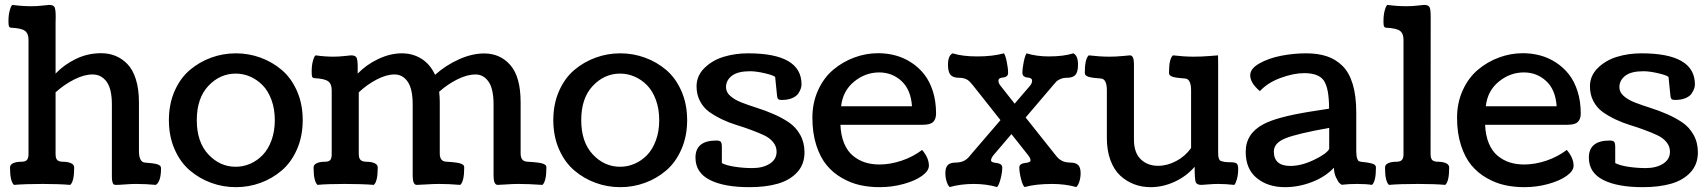

<svg xmlns="http://www.w3.org/2000/svg" viewBox="-20 -753 6986 786"><path d="M207.5 -658.2V-451.7Q242.2 -488.3 290.5 -511.7Q338.9 -535.2 394 -535.2Q425.8 -535.2 452.4 -524.4Q479 -513.7 501.2 -491.2Q523.4 -468.8 536.1 -428.7Q548.8 -388.7 548.8 -334.5V-135.7Q548.8 -89.4 573.2 -87.4Q577.1 -86.9 584.2 -86.4Q591.3 -85.9 595.5 -85.4Q599.6 -85 605.5 -84.2Q611.3 -83.5 614.7 -82.8Q618.2 -82 622.8 -80.8Q627.4 -79.6 629.9 -78.1Q632.3 -76.7 634.8 -74.7Q637.2 -72.8 638.2 -70.1Q639.2 -67.4 639.2 -64Q639.2 -10.3 618.2 3.9Q576.7 0 537.1 0Q517.1 0 492.2 2Q467.3 3.9 454.6 3.9Q449.2 3.9 446 2.2Q442.9 0.5 440.4 -7.3Q438 -15.1 438 -29.8V-325.7Q438 -389.2 416.3 -418.7Q394.5 -448.2 358.9 -448.2Q324.7 -448.2 283.9 -427.7Q243.2 -407.2 207.5 -375V-122.6Q207.5 -115.2 208.3 -111.1Q209 -106.9 211.7 -101.6Q214.4 -96.2 221.2 -93.5Q228 -90.8 238.8 -90.8Q257.3 -90.8 270.5 -85Q283.7 -79.1 283.7 -67.4Q283.7 -10.3 267.6 3.9Q221.7 0 154.8 0Q84 0 37.1 3.9Q21 -10.7 21 -67.4Q21 -79.1 34.2 -85Q47.4 -90.8 65.9 -90.8Q85 -90.8 90.8 -98.9Q96.7 -106.9 96.7 -121.6V-590.3Q96.7 -616.2 81.8 -627Q66.9 -637.7 24.4 -639.6Q18.1 -641.1 16.4 -646Q14.6 -650.9 14.6 -667Q14.6 -691.9 20 -710.9Q25.4 -730 30.8 -732.9Q71.3 -727.5 108.4 -727.5Q130.4 -727.5 154.8 -730.2Q179.2 -732.9 180.7 -732.9Q197.8 -732.9 202.9 -724.4Q208 -715.8 208 -685.1Q208 -681.6 207.8 -672.6Q207.5 -663.6 207.5 -658.2Z M945.8 -534.7Q998 -534.7 1046.4 -517.1Q1094.7 -499.5 1133.5 -466.6Q1172.4 -433.6 1195.8 -380.4Q1219.2 -327.1 1219.2 -261.2Q1219.2 -195.3 1195.8 -141.8Q1172.4 -88.4 1133.5 -55.2Q1094.7 -22 1046.4 -4.4Q998 13.2 945.8 13.2Q893.1 13.2 844.7 -4.4Q796.4 -22 757.3 -55.2Q718.3 -88.4 694.8 -141.8Q671.4 -195.3 671.4 -261.2Q671.4 -327.1 694.8 -380.4Q718.3 -433.6 757.3 -466.6Q796.4 -499.5 844.7 -517.1Q893.1 -534.7 945.8 -534.7ZM944.8 -70.3Q975.6 -70.3 1003.9 -82.5Q1032.2 -94.7 1054.9 -117.9Q1077.6 -141.1 1091.3 -178.2Q1105 -215.3 1105 -261.2Q1105 -307.1 1091.3 -344.2Q1077.6 -381.3 1054.9 -404.3Q1032.2 -427.2 1003.9 -439.5Q975.6 -451.7 944.8 -451.7Q880.4 -451.7 833 -401.4Q785.6 -351.1 785.6 -261.2Q785.6 -171.4 833 -120.8Q880.4 -70.3 944.8 -70.3Z M1444.3 -478.5V-451.7Q1479.5 -488.3 1528.6 -511.5Q1577.6 -534.7 1625.5 -534.7Q1668.9 -534.7 1704.3 -513.2Q1739.7 -491.7 1761.2 -446.8Q1804.7 -485.8 1858.6 -510Q1912.6 -534.2 1961.9 -534.2Q2028.3 -534.2 2069.8 -485.8Q2111.3 -437.5 2111.3 -334.5V-125Q2111.3 -93.3 2136.2 -91.3Q2141.1 -90.8 2149.7 -90.3Q2158.2 -89.8 2163.1 -89.4Q2168 -88.9 2175.3 -88.1Q2182.6 -87.4 2187 -86.7Q2191.4 -85.9 2196.8 -84.7Q2202.1 -83.5 2205.3 -82Q2208.5 -80.6 2211.4 -78.6Q2214.4 -76.7 2215.6 -74Q2216.8 -71.3 2216.8 -67.9Q2216.8 -10.7 2200.7 3.9Q2143.6 0 2102.1 0Q2078.1 0 2052.7 2Q2027.3 3.9 2017.6 3.9Q2000.5 3.9 2000.5 -33.7V-325.7Q2000.5 -389.2 1980 -418.7Q1959.5 -448.2 1926.3 -448.2Q1893.1 -448.2 1853 -428.5Q1813 -408.7 1777.8 -377.4Q1780.3 -355.5 1780.3 -334.5V-125Q1780.3 -93.3 1804.7 -91.3Q1809.6 -90.8 1817.6 -90.3Q1825.7 -89.8 1830.3 -89.4Q1835 -88.9 1841.8 -88.1Q1848.6 -87.4 1852.5 -86.7Q1856.4 -85.9 1861.6 -84.7Q1866.7 -83.5 1869.6 -82Q1872.6 -80.6 1875.2 -78.6Q1877.9 -76.7 1879.2 -74Q1880.4 -71.3 1880.4 -67.9Q1880.4 -10.7 1864.3 3.9Q1817.4 0 1778.3 0Q1753.9 0 1724.6 2Q1695.3 3.9 1686 3.9Q1669.4 3.9 1669.4 -33.7V-325.7Q1669.4 -389.2 1648.9 -418.7Q1628.4 -448.2 1595.2 -448.2Q1562 -448.2 1522.5 -427.7Q1482.9 -407.2 1448.7 -375V-122.6Q1448.7 -115.7 1449.7 -111.1Q1450.7 -106.4 1453.6 -101.3Q1456.5 -96.2 1463.6 -93.5Q1470.7 -90.8 1481.4 -90.8Q1500 -90.8 1513.2 -85Q1526.4 -79.1 1526.4 -67.4Q1526.4 -10.3 1510.3 3.9Q1462.4 0 1392.1 0Q1316.4 0 1279.8 3.9Q1263.7 -10.7 1263.7 -67.4Q1263.7 -79.1 1276.9 -85Q1290 -90.8 1308.6 -90.8Q1325.7 -90.8 1331.8 -97.7Q1337.9 -104.5 1337.9 -121.6V-383.8Q1337.9 -409.7 1323 -420.4Q1308.1 -431.2 1265.6 -433.1Q1259.3 -434.6 1257.6 -439.5Q1255.9 -444.3 1255.9 -460.4Q1255.9 -485.4 1261.2 -504.4Q1266.6 -523.4 1272 -526.4Q1309.6 -521 1344.7 -521Q1366.7 -521 1391.1 -523.7Q1415.5 -526.4 1417 -526.4Q1434.1 -526.4 1439.2 -517.8Q1444.3 -509.3 1444.3 -478.5Z M2519.5 -534.7Q2571.8 -534.7 2620.1 -517.1Q2668.5 -499.5 2707.3 -466.6Q2746.1 -433.6 2769.5 -380.4Q2793 -327.1 2793 -261.2Q2793 -195.3 2769.5 -141.8Q2746.1 -88.4 2707.3 -55.2Q2668.5 -22 2620.1 -4.4Q2571.8 13.2 2519.5 13.2Q2466.8 13.2 2418.5 -4.4Q2370.1 -22 2331.1 -55.2Q2292 -88.4 2268.6 -141.8Q2245.1 -195.3 2245.1 -261.2Q2245.1 -327.1 2268.6 -380.4Q2292 -433.6 2331.1 -466.6Q2370.1 -499.5 2418.5 -517.1Q2466.8 -534.7 2519.5 -534.7ZM2518.6 -70.3Q2549.3 -70.3 2577.6 -82.5Q2606 -94.7 2628.7 -117.9Q2651.4 -141.1 2665 -178.2Q2678.7 -215.3 2678.7 -261.2Q2678.7 -307.1 2665 -344.2Q2651.4 -381.3 2628.7 -404.3Q2606 -427.2 2577.6 -439.5Q2549.3 -451.7 2518.6 -451.7Q2454.1 -451.7 2406.7 -401.4Q2359.4 -351.1 2359.4 -261.2Q2359.4 -171.4 2406.7 -120.8Q2454.1 -70.3 2518.6 -70.3Z M3273.4 -129.4Q3273.4 -80.1 3243.4 -47.6Q3213.4 -15.1 3164.1 -1Q3114.7 13.2 3047.4 13.2Q2943.8 13.2 2885.5 -16.6Q2827.1 -46.4 2827.1 -107.9Q2827.1 -177.7 2912.6 -177.7Q2926.3 -177.7 2930.7 -172.4Q2935.1 -167 2935.1 -151.9V-85.4Q2953.1 -75.7 2988.5 -70.3Q3023.9 -64.9 3060.1 -64.9Q3103 -64.9 3131.1 -82.8Q3159.2 -100.6 3159.2 -131.8Q3159.2 -153.8 3145 -171.1Q3130.9 -188.5 3107.9 -199.2Q3085 -210 3055.4 -220.9Q3025.9 -231.9 2995.4 -241.2Q2964.8 -250.5 2935.3 -264.6Q2905.8 -278.8 2882.8 -295.4Q2859.9 -312 2845.7 -338.9Q2831.5 -365.7 2831.5 -399.4Q2831.5 -442.9 2863.8 -474.6Q2896 -506.3 2942.6 -520.5Q2989.3 -534.7 3042.5 -534.7Q3261.2 -534.7 3261.2 -407.7Q3261.2 -399.9 3258.5 -391.1Q3255.9 -382.3 3248.3 -370.6Q3240.7 -358.9 3222.9 -351.3Q3205.1 -343.8 3179.2 -343.8Q3174.3 -343.8 3171.1 -344.7Q3168 -345.7 3166.3 -346.9Q3164.6 -348.1 3163.3 -351.3Q3162.1 -354.5 3161.9 -356Q3161.6 -357.4 3160.9 -362.5Q3160.2 -367.7 3160.2 -369.6L3153.3 -438Q3146.5 -444.8 3111.1 -453.1Q3075.7 -461.4 3050.3 -461.4Q3000.5 -461.4 2976.3 -442.9Q2952.1 -424.3 2952.1 -396Q2952.1 -375.5 2970 -359.9Q2987.8 -344.2 3016.1 -333.3Q3044.4 -322.3 3078.6 -311.5Q3112.8 -300.8 3147 -285.9Q3181.2 -271 3209.5 -252Q3237.8 -232.9 3255.6 -201.4Q3273.4 -169.9 3273.4 -129.4Z M3812 -288.6Q3812 -266.1 3800.5 -254.2Q3789.1 -242.2 3757.3 -242.2H3420.4Q3422.4 -197.8 3436 -165.5Q3449.7 -133.3 3472.2 -115Q3494.6 -96.7 3521.5 -88.1Q3548.3 -79.6 3580.1 -79.6Q3624.5 -79.6 3670.9 -95.2Q3717.3 -110.8 3754.9 -139.2Q3782.7 -106.4 3782.7 -74.7Q3782.7 -53.7 3754.9 -33.4Q3727.1 -13.2 3679.7 0Q3632.3 13.2 3581.1 13.2Q3539.1 13.2 3501.2 4.9Q3463.4 -3.4 3427 -24.2Q3390.6 -44.9 3364.3 -76.7Q3337.9 -108.4 3321.8 -158.2Q3305.7 -208 3305.7 -271Q3305.7 -332.5 3329.1 -383.8Q3352.5 -435.1 3391.1 -467.5Q3429.7 -500 3477.3 -517.6Q3524.9 -535.2 3575.2 -535.2Q3612.3 -535.2 3646.5 -525.9Q3680.7 -516.6 3710.9 -496.8Q3741.2 -477.1 3763.7 -448.5Q3786.1 -419.9 3799.1 -378.9Q3812 -337.9 3812 -288.6ZM3713.4 -317.9Q3709 -385.7 3670.7 -421.1Q3632.3 -456.5 3579.1 -456.5Q3522.5 -456.5 3476.3 -418.7Q3430.2 -380.9 3423.3 -317.9Z M4075.2 -402.8 4133.8 -328.6 4197.3 -402.8Q4205.1 -412.6 4205.1 -422.4Q4205.1 -429.7 4199 -432.6Q4192.9 -435.5 4185.3 -435.8Q4177.7 -436 4171.6 -440.7Q4165.5 -445.3 4165.5 -454.6Q4165.5 -474.1 4171.1 -500.7Q4176.8 -527.3 4182.6 -534.7Q4223.1 -522 4273.4 -522Q4334.5 -522 4374 -534.7Q4393.1 -525.4 4393.1 -488.3Q4393.1 -458.5 4382.6 -446.5Q4372.1 -434.6 4347.7 -434.6Q4333 -434.6 4321.5 -429.7Q4310.1 -424.8 4305.2 -419.9Q4300.3 -415 4293 -406.2Q4292.5 -405.8 4292 -405Q4291.5 -404.3 4291 -403.8L4178.7 -272L4300.3 -119.1Q4300.8 -118.7 4303.5 -115.2Q4306.2 -111.8 4306.9 -111.1Q4307.6 -110.4 4310.8 -106.9Q4314 -103.5 4315.4 -102.5Q4316.9 -101.6 4320.6 -98.9Q4324.2 -96.2 4326.9 -95Q4329.6 -93.8 4333.7 -92Q4337.9 -90.3 4342 -89.6Q4346.2 -88.9 4351.3 -88.1Q4356.4 -87.4 4362.3 -87.4Q4383.8 -87.4 4393.8 -77.4Q4403.8 -67.4 4403.8 -43.9Q4403.8 -26.9 4398.9 -10.7Q4394 5.4 4386.2 12.7Q4339.8 0 4287.1 0Q4220.7 0 4174.3 12.7Q4166.5 5.9 4159.7 -21Q4152.8 -47.9 4152.8 -67.4Q4152.8 -76.2 4159.9 -80.6Q4167 -85 4175.8 -85.7Q4184.6 -86.4 4191.7 -88.9Q4198.7 -91.3 4198.7 -96.2Q4199.2 -104.5 4188.5 -118.2L4120.6 -204.1L4047.4 -118.2Q4036.6 -104.5 4037.1 -96.2Q4037.1 -91.3 4044.2 -88.9Q4051.3 -86.4 4060.1 -85.7Q4068.8 -85 4075.9 -80.6Q4083 -76.2 4083 -67.4Q4083 -47.9 4076.2 -21Q4069.3 5.9 4061.5 12.7Q4017.6 0 3965.8 0Q3914.1 0 3867.7 12.7Q3859.9 5.4 3855 -10.7Q3850.1 -26.9 3850.1 -43.9Q3850.1 -67.4 3860.1 -77.4Q3870.1 -87.4 3891.6 -87.4Q3897.5 -87.4 3902.6 -88.1Q3907.7 -88.9 3911.9 -89.6Q3916 -90.3 3920.2 -92Q3924.3 -93.8 3927 -95Q3929.7 -96.2 3933.3 -98.9Q3937 -101.6 3938.5 -102.5Q3939.9 -103.5 3943.1 -106.9Q3946.3 -110.4 3947 -111.1Q3947.8 -111.8 3950.4 -115.2Q3953.1 -118.7 3953.6 -119.1L4075.7 -261.2L3962.9 -403.8Q3948.7 -421.4 3939.5 -426.8Q3925.8 -434.6 3906.2 -434.6Q3881.8 -434.6 3871.3 -446.5Q3860.8 -458.5 3860.8 -488.3Q3860.8 -525.4 3879.9 -534.7Q3919.4 -522 3980.5 -522Q4043.9 -522 4089.8 -534.7Q4095.7 -527.3 4101.3 -500.7Q4106.9 -474.1 4106.9 -454.6Q4106.9 -445.3 4100.8 -440.7Q4094.7 -436 4087.2 -435.8Q4079.6 -435.5 4073.5 -432.6Q4067.4 -429.7 4067.4 -422.4Q4067.4 -412.6 4075.2 -402.8Z M4966.8 -491.2V-133.3Q4966.8 -120.6 4967.3 -115.2Q4967.8 -109.9 4970 -103.3Q4972.2 -96.7 4977.3 -94.5Q4982.4 -92.3 4991.2 -90.6Q5000 -88.9 5014.6 -88.9Q5036.6 -88.9 5042.7 -83.5Q5048.8 -78.1 5048.8 -61.5Q5048.8 -37.1 5043.2 -18.3Q5037.6 0.5 5032.7 3.9Q4997.1 0 4966.8 0Q4946.8 0 4925 2Q4903.3 3.9 4898.4 3.9Q4878.9 3.9 4874.8 -7.8Q4870.6 -19.5 4870.6 -70.3Q4836.4 -30.8 4788.3 -8.8Q4740.2 13.2 4690.4 13.2Q4654.3 13.2 4622.8 1.2Q4591.3 -10.7 4565.9 -34.2Q4540.5 -57.6 4525.9 -97.2Q4511.2 -136.7 4511.2 -187.5V-383.3Q4511.2 -429.7 4486.8 -431.6Q4482.9 -432.1 4475.8 -432.6Q4468.8 -433.1 4464.6 -433.6Q4460.4 -434.1 4454.6 -434.8Q4448.7 -435.5 4445.3 -436.3Q4441.9 -437 4437.3 -438.2Q4432.6 -439.5 4430.2 -440.9Q4427.7 -442.4 4425.3 -444.3Q4422.9 -446.3 4421.9 -449Q4420.9 -451.7 4420.9 -455.1Q4420.9 -511.7 4437 -526.4Q4482.9 -521 4521.5 -521Q4548.3 -521 4576.4 -523.7Q4604.5 -526.4 4605.5 -526.4Q4622.1 -526.4 4622.1 -491.2V-181.6Q4622.1 -127.9 4649.9 -101.1Q4677.7 -74.2 4721.2 -74.2Q4758.3 -74.2 4795.2 -93.8Q4832 -113.3 4856 -147V-383.3Q4856 -429.7 4831.5 -431.6Q4827.6 -432.1 4820.6 -432.6Q4813.5 -433.1 4809.3 -433.6Q4805.2 -434.1 4799.3 -434.8Q4793.5 -435.5 4790 -436.3Q4786.6 -437 4782 -438.2Q4777.3 -439.5 4774.9 -440.9Q4772.5 -442.4 4770 -444.3Q4767.6 -446.3 4766.6 -449Q4765.6 -451.7 4765.6 -455.1Q4765.6 -512.2 4781.7 -526.4Q4827.6 -521 4866.2 -521Q4898.4 -521 4931.9 -523.7Q4965.3 -526.4 4966.3 -526.4Q4966.8 -526.4 4966.8 -491.2Z M5440.9 -66.4Q5405.3 -28.8 5350.8 -7.8Q5296.4 13.2 5240.2 13.2Q5170.4 13.2 5125 -23.9Q5079.6 -61 5079.6 -131.3Q5079.6 -206.5 5152.3 -244.6Q5207 -273.9 5339.8 -295.4Q5364.7 -299.8 5420.9 -308.1Q5420.9 -391.1 5399.9 -422.4Q5378.9 -453.6 5319.3 -453.6Q5275.9 -453.6 5222.7 -434.1Q5169.4 -414.6 5137.7 -379.9Q5098.1 -413.1 5098.1 -444.8Q5098.1 -472.2 5135.7 -493.4Q5173.3 -514.6 5224.4 -524.7Q5275.4 -534.7 5326.7 -534.7Q5375 -534.7 5411.4 -522.7Q5447.8 -510.7 5475.6 -483.4Q5503.4 -456.1 5517.8 -408.2Q5532.2 -360.4 5532.2 -292V-135.7Q5532.2 -115.7 5535.4 -105.7Q5538.6 -95.7 5542.5 -93.5Q5546.4 -91.3 5555.2 -90.3Q5570.3 -88.9 5577.6 -87.6Q5585 -86.4 5594.7 -84Q5604.5 -81.5 5608.6 -77.6Q5612.8 -73.7 5612.8 -67.9Q5612.8 -10.3 5596.7 3.9Q5573.2 0 5535.6 0Q5501.5 0 5472.2 3.4Q5468.8 1 5463.6 -3.4Q5458.5 -7.8 5449.7 -25.9Q5440.9 -43.9 5440.9 -66.4ZM5262.7 -73.7Q5307.1 -73.7 5358.9 -98.4Q5410.6 -123 5421.4 -143.1V-229.5Q5288.1 -205.6 5241.5 -186.5Q5194.8 -167.5 5194.8 -132.8Q5194.8 -73.7 5262.7 -73.7Z M5836.4 -122.6Q5836.4 -115.2 5837.2 -111.1Q5837.9 -106.9 5840.6 -101.6Q5843.3 -96.2 5850.1 -93.5Q5856.9 -90.8 5867.7 -90.8Q5886.2 -90.8 5899.4 -85Q5912.6 -79.1 5912.6 -67.4Q5912.6 -10.3 5896.5 3.9Q5854.5 0 5784.2 0Q5709 0 5666 3.9Q5649.9 -10.7 5649.9 -67.4Q5649.9 -79.1 5663.1 -85Q5676.3 -90.8 5694.8 -90.8Q5713.9 -90.8 5719.7 -98.9Q5725.6 -106.9 5725.6 -121.6V-590.3Q5725.6 -616.2 5710.7 -627Q5695.8 -637.7 5653.3 -639.6Q5647 -641.1 5645.3 -646Q5643.6 -650.9 5643.6 -667Q5643.6 -691.9 5648.9 -710.9Q5654.3 -730 5659.7 -732.9Q5700.2 -727.5 5737.3 -727.5Q5759.3 -727.5 5783.7 -730.2Q5808.1 -732.9 5809.6 -732.9Q5826.7 -732.9 5831.8 -724.4Q5836.9 -715.8 5836.9 -685.1Q5836.9 -684.1 5836.9 -682.1Q5836.4 -613.3 5836.4 -122.6Z M6451.2 -288.6Q6451.2 -266.1 6439.7 -254.2Q6428.2 -242.2 6396.5 -242.2H6059.6Q6061.5 -197.8 6075.2 -165.5Q6088.9 -133.3 6111.3 -115Q6133.8 -96.7 6160.6 -88.1Q6187.5 -79.6 6219.2 -79.6Q6263.7 -79.6 6310.1 -95.2Q6356.4 -110.8 6394 -139.2Q6421.9 -106.4 6421.9 -74.7Q6421.9 -53.7 6394 -33.4Q6366.2 -13.2 6318.8 0Q6271.5 13.2 6220.2 13.2Q6178.2 13.2 6140.4 4.9Q6102.5 -3.4 6066.2 -24.2Q6029.8 -44.9 6003.4 -76.7Q5977.1 -108.4 5960.9 -158.2Q5944.8 -208 5944.8 -271Q5944.8 -332.5 5968.3 -383.8Q5991.7 -435.1 6030.3 -467.5Q6068.8 -500 6116.5 -517.6Q6164.1 -535.2 6214.4 -535.2Q6251.5 -535.2 6285.6 -525.9Q6319.8 -516.6 6350.1 -496.8Q6380.4 -477.1 6402.8 -448.5Q6425.3 -419.9 6438.2 -378.9Q6451.2 -337.9 6451.2 -288.6ZM6352.5 -317.9Q6348.1 -385.7 6309.8 -421.1Q6271.5 -456.5 6218.3 -456.5Q6161.6 -456.5 6115.5 -418.7Q6069.3 -380.9 6062.5 -317.9Z M6930.7 -129.4Q6930.7 -80.1 6900.6 -47.6Q6870.6 -15.1 6821.3 -1Q6772 13.2 6704.6 13.2Q6601.1 13.2 6542.7 -16.6Q6484.4 -46.4 6484.4 -107.9Q6484.4 -177.7 6569.8 -177.7Q6583.5 -177.7 6587.9 -172.4Q6592.3 -167 6592.3 -151.9V-85.4Q6610.4 -75.7 6645.8 -70.3Q6681.2 -64.9 6717.3 -64.9Q6760.3 -64.9 6788.3 -82.8Q6816.4 -100.6 6816.4 -131.8Q6816.4 -153.8 6802.2 -171.1Q6788.1 -188.5 6765.1 -199.2Q6742.2 -210 6712.6 -220.9Q6683.1 -231.9 6652.6 -241.2Q6622.1 -250.5 6592.5 -264.6Q6563 -278.8 6540 -295.4Q6517.1 -312 6502.9 -338.9Q6488.8 -365.7 6488.8 -399.4Q6488.8 -442.9 6521 -474.6Q6553.2 -506.3 6599.9 -520.5Q6646.5 -534.7 6699.7 -534.7Q6918.5 -534.7 6918.5 -407.7Q6918.5 -399.9 6915.8 -391.1Q6913.1 -382.3 6905.5 -370.6Q6897.9 -358.9 6880.1 -351.3Q6862.3 -343.8 6836.4 -343.8Q6831.5 -343.8 6828.4 -344.7Q6825.2 -345.7 6823.5 -346.9Q6821.8 -348.1 6820.6 -351.3Q6819.3 -354.5 6819.1 -356Q6818.8 -357.4 6818.1 -362.5Q6817.4 -367.7 6817.4 -369.6L6810.5 -438Q6803.7 -444.8 6768.3 -453.1Q6732.9 -461.4 6707.5 -461.4Q6657.7 -461.4 6633.5 -442.9Q6609.4 -424.3 6609.4 -396Q6609.4 -375.5 6627.2 -359.9Q6645 -344.2 6673.3 -333.3Q6701.7 -322.3 6735.8 -311.5Q6770 -300.8 6804.2 -285.9Q6838.4 -271 6866.7 -252Q6895 -232.9 6912.8 -201.4Q6930.7 -169.9 6930.7 -129.4Z"/></svg>

Font: Coustard
Style: Regular
Weight: 400
Foundry: vernon adams
Version: Version 1.000